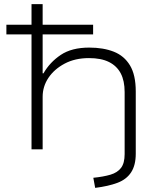

<svg xmlns="http://www.w3.org/2000/svg" viewBox="-20 -725 799 932"><path d="M442 187 433 138Q482 133 516 123Q550 113 567.5 90Q585 67 585 23V-278Q585 -333 566 -369Q547 -405 509 -424Q471 -443 412 -443Q344 -443 293.5 -416Q243 -389 215 -347Q187 -305 187 -255V0H133V-558H11V-605H133V-705H187V-605H432V-558H187V-369H191Q222 -423 275 -458.5Q328 -494 413 -494Q482 -494 532.5 -474Q583 -454 611 -407.5Q639 -361 639 -281V21Q639 77 616.5 111.5Q594 146 550 162.5Q506 179 442 187Z"/></svg>

Font: Nunito Sans 7pt Expanded ExtraLight
Style: Regular
Weight: 250
Width: 7
Designer: Vernon Adams
Foundry: Vernon Adams
Version: Version 3.101;gftools[0.9.27]